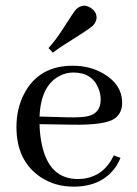

<svg xmlns="http://www.w3.org/2000/svg" viewBox="-20 -661 493 690"><path d="M243.2 -400.4C226.2 -400.4 210.3 -396.5 195.3 -388.7C149.7 -365.9 125.3 -317.1 122.1 -242.2L225.6 -239.3C255.5 -238.6 278.6 -239.9 294.9 -243.2C326.2 -250.3 341.8 -270.2 341.8 -302.7C341.8 -317.1 339.2 -330.4 334 -342.8C319 -381.2 288.7 -400.4 243.2 -400.4ZM413.1 -93.8C409.2 -84.6 404.6 -75.5 399.4 -66.4C366.2 -15.6 314.5 9.8 244.1 9.8C199.9 9.8 160.5 -1.6 126 -24.4C68 -63.5 39.1 -123.4 39.1 -204.1C39.1 -248.4 48.2 -288.1 66.4 -323.2C101.6 -391 159.8 -424.8 241.2 -424.8C282.9 -424.8 319.7 -415.4 351.6 -396.5C396.5 -370.4 418.9 -335.3 418.9 -291C418.9 -266.9 410.2 -248.4 392.6 -235.4C369.8 -219.1 318.7 -211.6 239.3 -212.9L122.1 -214.8C122.7 -187.5 125.7 -162.4 130.9 -139.6C148.4 -58.3 191.4 -17.6 259.8 -17.6C265.6 -17.6 271.8 -17.9 278.3 -18.6C329.1 -25.1 365.9 -53.1 388.7 -102.5ZM314.5 -569.3C307.3 -562.8 294.6 -553.7 276.4 -542C221 -507.5 185.5 -484 169.9 -471.7L154.3 -488.3C170.6 -505.9 188.2 -529.3 207 -558.6C233.1 -599.6 248.7 -622.7 253.9 -627.9C262.4 -635.7 271.8 -640 282.2 -640.6C288.1 -640.6 294.3 -639 300.8 -635.7C318.4 -626.6 327.1 -613.6 327.1 -596.7C326.5 -587.6 322.3 -578.5 314.5 -569.3Z"/></svg>

Font: Abhaya Libre
Style: Regular
Weight: 400
Designer: Pushpananda Ekanayake, Sol Matas, Pathum Egodawatta
Foundry: Mooniak
Version: Version 1.041; ; ttfautohint (v1.5)